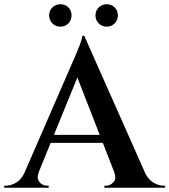

<svg xmlns="http://www.w3.org/2000/svg" viewBox="-42 -887 800 907"><path d="M356 -718 672 -6H524L309 -558ZM141 -73Q133 -53 138 -39Q143 -25 155 -17.5Q167 -10 179 -10H188V0H-22V-10Q-22 -10 -17.5 -10Q-13 -10 -13 -10Q10 -10 34.5 -24.5Q59 -39 75 -73ZM356 -718 361 -613 112 -3H44L302 -596Q304 -600 310.5 -615.5Q317 -631 325.5 -651Q334 -671 340 -689.5Q346 -708 347 -718ZM473 -250V-212H172V-250ZM498 -73H642Q658 -39 682.5 -24.5Q707 -10 730 -10Q730 -10 734 -10Q738 -10 738 -10V0H451V-10H460Q479 -10 494 -26.5Q509 -43 498 -73ZM243 -761Q221 -761 205.5 -776.5Q190 -792 190 -814Q190 -837 205.5 -852Q221 -867 243 -867Q266 -867 281 -852Q296 -837 296 -814Q296 -792 281 -776.5Q266 -761 243 -761ZM462 -761Q440 -761 424.5 -776.5Q409 -792 409 -814Q409 -837 424.5 -852Q440 -867 462 -867Q484 -867 499.5 -852Q515 -837 515 -814Q515 -792 499.5 -776.5Q484 -761 462 -761Z"/></svg>

Font: Cinzel SemiBold
Style: Regular
Weight: 600
Designer: Natanael Gama
Version: Version 2.000